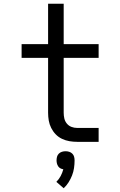

<svg xmlns="http://www.w3.org/2000/svg" viewBox="-20 -755 640 1022"><path d="M391 0Q370 0 349.5 -3.5Q329 -7 310 -16Q291 -25 276.5 -40Q262 -55 252.5 -74Q243 -93 239.5 -113.5Q236 -134 236 -155V-447H95V-520H236V-735H319V-520H505V-447H319V-155Q319 -139 322.5 -124Q326 -109 336 -97Q346 -85 360.5 -79.5Q375 -74 391 -74H505V0ZM319 247 280 213Q294 199 303 182Q312 165 317 146Q309 145 301.5 141Q294 137 289.5 130Q285 123 283 115Q281 107 281 99Q281 89 283.5 79.5Q286 70 293 63Q300 56 309.5 53Q319 50 329 50Q339 50 348.5 53Q358 56 365 63Q372 70 374.5 79.5Q377 89 377 99Q377 119 374 139.5Q371 160 363.5 179Q356 198 345 215.5Q334 233 319 247Z"/></svg>

Font: Iosevka Plex Etoile
Style: Regular
Weight: 400
Designer: Belleve Invis
Foundry: Belleve Invis
Version: Version 25.1.1; ttfautohint (v1.8.4)